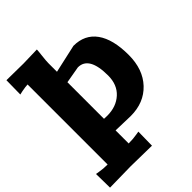

<svg xmlns="http://www.w3.org/2000/svg" viewBox="-274 -904 1288 1288"><g transform="rotate(-45 370.0 -260.0)"><path d="M299.8 -640.1V-560.1L501 -605Q607.4 -605 663.8 -526.6Q720.2 -448.2 720.2 -299.8Q720.2 -163.1 643.3 -81.5Q566.4 0 439.9 0L299.8 -3.9V120.1Q344.2 120.1 377.9 113.8L401.9 109.9L399.9 241.2L200.2 237.8L2 241.2L0 109.9L23.9 113.8Q57.6 120.1 100.1 120.1V-639.2Q83 -639.2 43.9 -631.8L18.1 -626L20 -759.8L180.2 -757.8L310.1 -761.2Q310.1 -749.5 304.9 -705.6Q299.8 -661.6 299.8 -640.1ZM524.9 -299.8Q524.9 -481.9 419.9 -481.9L299.8 -460.9V-113.8L330.1 -112.8Q415.5 -112.8 470.2 -162.6Q524.9 -212.4 524.9 -299.8Z"/></g></svg>

Font: Zantroke
Style: Regular
Weight: 500
Foundry: gluk
Version: Version 0.36